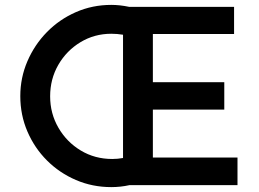

<svg xmlns="http://www.w3.org/2000/svg" viewBox="-20 -757 1058 785"><path d="M508 -729H937V-618H605V-421H897V-309H605V-113H951V0H509Q473 8 435 8Q358 8 290.5 -21Q223 -50 172 -101Q121 -152 92 -219.5Q63 -287 63 -364Q63 -439 92 -506.5Q121 -574 172 -626Q223 -678 290.5 -707.5Q358 -737 435 -737Q470 -737 508 -729ZM483 -111V-615Q459 -619 435 -619Q366 -619 309 -584.5Q252 -550 218.5 -492Q185 -434 185 -363Q185 -293 219 -234.5Q253 -176 310.5 -141.5Q368 -107 439 -107Q461 -107 483 -111Z"/></svg>

Font: Reem Kufi Medium
Style: Regular
Weight: 500
Designer: Khaled Hosny
Version: Version 1.001